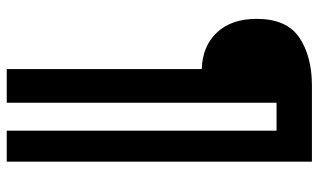

<svg xmlns="http://www.w3.org/2000/svg" viewBox="-208 -642 946 570"><g transform="rotate(90 265.0 -357.0)"><path d="M185 96V-483Q117 -485 76.5 -528Q36 -571 36 -646Q36 -735 91.5 -772.5Q147 -810 234 -810H460V96H368V-705H285V96Z"/></g></svg>

Font: Oswald Heavy
Style: Regular
Weight: 400
Designer: Vernon Adams
Foundry: Vernon Adams
Version: Version 4.101